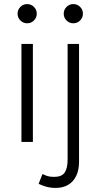

<svg xmlns="http://www.w3.org/2000/svg" viewBox="-20 -695 492 940"><path d="M85 0V-480H141V0ZM113 -581Q93.5 -581 79.8 -594.8Q66 -608.5 66 -628Q66 -647.5 79.8 -661.2Q93.5 -675 113 -675Q132.5 -675 146.2 -661.2Q160 -647.5 160 -628Q160 -608.5 146.2 -594.8Q132.5 -581 113 -581ZM253 225Q227 225 205.5 218.8Q184 212.5 169 205L188 157Q200 163 212.5 167Q225 171 245 171Q282.5 171 296.8 149.5Q311 128 311 87V-480H367V97Q367 137.5 353.2 166Q339.5 194.5 314 209.8Q288.5 225 253 225ZM339 -581Q319.5 -581 305.8 -594.8Q292 -608.5 292 -628Q292 -647.5 305.8 -661.2Q319.5 -675 339 -675Q358.5 -675 372.2 -661.2Q386 -647.5 386 -628Q386 -608.5 372.2 -594.8Q358.5 -581 339 -581Z"/></svg>

Font: Geologica Cursive Thin
Style: Regular
Weight: 250
Designer: Sindre Bremnes, Frode Helland
Foundry: Monokrom Skriftforlag AS
Version: Version 1.010;gftools[0.9.28]